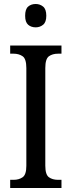

<svg xmlns="http://www.w3.org/2000/svg" viewBox="-20 -942 358 962"><path d="M31 0V-41H48Q75 -41 93.5 -54Q112 -67 112 -111V-601Q112 -647 93.5 -660Q75 -673 48 -673H31V-714H288V-673H271Q243 -673 225 -660Q207 -647 207 -601V-112Q207 -67 225 -54Q243 -41 271 -41H288V0ZM159 -805Q136 -805 121 -818Q106 -831 106 -863Q106 -896 121 -909Q136 -922 159 -922Q180 -922 196 -909Q212 -896 212 -863Q212 -831 196 -818Q180 -805 159 -805Z"/></svg>

Font: Noto Serif Ethiopic Condensed
Style: Regular
Weight: 400
Width: 3
Designer: Monotype Design Team
Foundry: Monotype Imaging Inc.
Version: Version 2.102; ttfautohint (v1.8.4.7-5d5b)